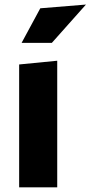

<svg xmlns="http://www.w3.org/2000/svg" viewBox="-20 -802 388 822"><path d="M225 0H62V-526L225 -542ZM152.5 -766.5 348 -782.5 202 -618.5H72.5Z"/></svg>

Font: B612
Style: Bold
Weight: 700
Designer: Nicolas Chauveau, Thomas Paillot, Jonathan Favre-Lamarine, Jean-Luc Vinot
Foundry: AIRBUS
Version: Version 1.008